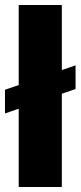

<svg xmlns="http://www.w3.org/2000/svg" viewBox="-25 -750 323 770"><path d="M50 0V-314L-5 -295V-390L50 -409V-730H223V-469L278 -488V-393L223 -374V0Z"/></svg>

Font: MuseoModerno ExtraBold
Style: Regular
Weight: 800
Designer: Pablo Cosgaya, Héctor Gatti, Marcela Romero, and the Authors of The MuseoModerno Project.
Foundry: Omnibus-Type Team
Version: Version 1.001